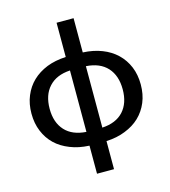

<svg xmlns="http://www.w3.org/2000/svg" viewBox="-128 -822 974 1097"><g transform="rotate(-15 359.0 -273.5)"><path d="M406.7 -437V-73.7Q488.8 -78.6 532.2 -126Q575.7 -173.8 575.7 -254.9Q575.7 -336.4 532.2 -384.3Q488.3 -432.1 406.7 -437ZM312.5 -73.7V-437Q231 -432.1 187.5 -384.3Q143.6 -336.9 143.6 -254.9Q143.6 -173.8 187.5 -126Q230.5 -79.1 312.5 -73.7ZM409.7 -720.2V-517.6Q472.2 -514.6 522 -495.1Q572.3 -475.6 607.9 -441.4Q643.6 -407.2 663.1 -360.4Q682.6 -313.5 682.6 -255.4Q682.6 -197.3 663.1 -150.4Q643.6 -103.5 607.9 -69.3Q573.2 -36.1 522 -16.1Q472.7 3.9 409.7 6.8V172.9H309.1V6.8Q245.6 3.9 196.3 -16.1Q145 -36.1 110.4 -69.3Q75.2 -103 55.7 -150.4Q36.1 -197.3 36.1 -255.4Q36.1 -313 55.7 -359.9Q75.2 -407.2 110.4 -440.9Q145.5 -474.6 196.3 -495.1Q246.1 -514.6 309.1 -517.6V-720.2Z"/></g></svg>

Font: Lato-SemiBold
Style: Regular
Weight: 500
Designer: Lukasz Dziedzic with Adam Twardoch and Botio Nikoltchev
Foundry: tyPoland Lukasz Dziedzic
Version: ""